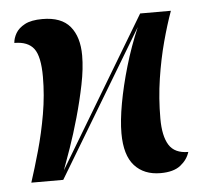

<svg xmlns="http://www.w3.org/2000/svg" viewBox="-45 -593 701 647"><g transform="rotate(-5 306.0 -270.0)"><path d="M473 6Q417 6 385 -29.5Q353 -65 353 -139Q353 -182 363.5 -240Q374 -298 393 -363Q412 -428 439 -491L144 0H36Q51 -46 67.5 -104.5Q84 -163 95 -226.5Q106 -290 106 -352Q106 -421 86 -447.5Q66 -474 20 -474Q21 -490 30.5 -506.5Q40 -523 61.5 -534.5Q83 -546 121 -546Q185 -546 214.5 -510.5Q244 -475 244 -412Q244 -368 233 -314Q222 -260 206.5 -205Q191 -150 175 -104.5Q159 -59 149 -32L451 -536H555Q539 -492 523.5 -434.5Q508 -377 498 -311.5Q488 -246 488 -177Q488 -118 507 -87.5Q526 -57 572 -57Q564 -31 540.5 -12.5Q517 6 473 6Z"/></g></svg>

Font: Noto Serif Display Condensed
Style: Bold
Weight: 700
Width: 3
Designer: Monotype Design Team
Foundry: Monotype Imaging Inc.
Version: Version 2.009